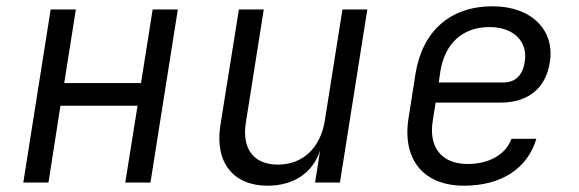

<svg xmlns="http://www.w3.org/2000/svg" viewBox="-20 -580 1840 610"><path d="M54 0H134L172 -244H417L378 0H458L545 -550H465L428 -316H184L221 -550H141Z M830 10C913 10 974 -31 997 -102L981 0H1060L1147 -550H1068L1012 -197C998 -109 941 -57 863 -57C787 -57 748 -106 761 -190L818 -550H739L680 -181C662 -64 721 10 830 10Z M1454 10C1572 10 1656 -44 1684 -139H1605C1587 -90 1535 -59 1466 -59C1383 -59 1341 -112 1355 -197L1364 -254H1569C1657 -254 1714 -298 1727 -383C1743 -484 1669 -560 1545 -560C1411 -560 1322 -482 1300 -345L1278 -205C1257 -73 1326 10 1454 10ZM1374 -318 1379 -353C1393 -442 1450 -494 1535 -494C1613 -494 1658 -447 1647 -383C1640 -338 1615 -318 1579 -318Z"/></svg>

Font: JetBrains Mono Light
Style: Italic
Weight: 336
Italic angle: -9°
Monospace: yes
Designer: Philipp Nurullin, Konstantin Bulenkov
Foundry: JetBrains
Version: Version 2.305